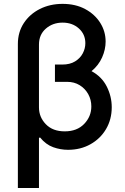

<svg xmlns="http://www.w3.org/2000/svg" viewBox="-20 -757 639 982"><path d="M300.1 -737.2Q366.1 -737.2 415.7 -710.6Q465.2 -683.9 492.7 -640.1Q520.2 -596.2 520.2 -544.4Q520.2 -503.6 502.1 -463.1Q484 -422.6 448.2 -393.1Q500.7 -364.7 526.1 -314.3Q551.5 -263.8 551.5 -208.5Q551.5 -146.3 522.4 -96.9Q493.3 -47.6 442.6 -19.2Q392 9.2 328.1 9.2Q289.4 9.2 252.1 -4.1Q214.8 -17.4 184.7 -54L179.3 -51.5V204.5H71.4V-532Q71.4 -592.3 101.7 -638.7Q132.1 -685 183.9 -711.1Q235.8 -737.2 300.1 -737.2ZM261 -420.5V-426.8H298.3Q337.7 -426.8 364 -443Q390.3 -459.2 403.4 -484.2Q416.5 -509.2 416.5 -536.2Q416.5 -581.7 383.3 -611.5Q350.1 -641.3 300.1 -641.3Q249.6 -641.3 214.5 -610.6Q179.3 -579.9 179.3 -529.1V-207.7Q179.3 -158 214.5 -121.6Q249.6 -85.2 311.1 -85.2Q373.9 -85.2 410.5 -123.2Q447.1 -161.2 447.1 -212.7Q447.1 -246.8 431.3 -275.4Q415.5 -304 387.6 -321.2Q359.7 -338.4 323.2 -338.4H261Z"/></svg>

Font: Inter UI Medium
Style: Regular
Weight: 500
Designer: Rasmus Andersson
Foundry: rsms
Version: 3.2;8d6f07862